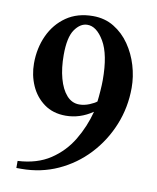

<svg xmlns="http://www.w3.org/2000/svg" viewBox="-79 -737 662 812"><g transform="rotate(10 252.0 -330.5)"><path d="M468.3 -404.3Q468.3 -319.8 437.5 -244.1Q406.7 -168.5 352.3 -110.4Q297.9 -52.2 225.1 -19Q152.3 14.2 67.9 14.2H46.9V-16.1Q129.9 -20.5 186.3 -57.9Q242.7 -95.2 277.3 -153.1Q312 -210.9 329.1 -276.9Q274.4 -239.7 213.4 -239.7Q158.7 -239.7 120.6 -267.6Q82.5 -295.4 63 -339.8Q43.5 -384.3 43.5 -434.6Q43.5 -500 68.6 -554.7Q93.8 -609.4 141.1 -642.1Q188.5 -674.8 255.4 -674.8Q306.2 -674.8 345.7 -650.6Q385.3 -626.5 412.6 -586.9Q439.9 -547.4 454.1 -499.8Q468.3 -452.1 468.3 -404.3ZM342.3 -415Q342.3 -525.4 309.8 -580.3Q277.3 -635.3 237.3 -634.3Q207.5 -633.8 184.3 -600.6Q161.1 -567.4 161.1 -491.2Q161.1 -435.1 173.1 -391.1Q185.1 -347.2 207.5 -321.8Q230 -296.4 261.7 -296.4Q283.2 -296.4 305.2 -305.4Q327.1 -314.5 335.9 -322.3Q338.4 -341.8 340.3 -368.7Q342.3 -395.5 342.3 -415Z"/></g></svg>

Font: Awami Nastaliq
Style: Bold
Weight: 700
Designer: Peter Martin, SIL International
Foundry: SIL International
Version: Version 3.100